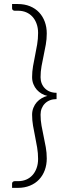

<svg xmlns="http://www.w3.org/2000/svg" viewBox="-20 -778 335 930"><path d="M254 -298Q236.5 -298 222.2 -292.5Q208 -287 197.8 -276.8Q187.5 -266.5 182 -252.8Q176.5 -239 176.5 -222.5Q176.5 -195 181.2 -169Q186 -143 191.5 -117Q197 -91 201.8 -64.8Q206.5 -38.5 206.5 -10.5Q206.5 20 197 46Q187.5 72 169.5 91.2Q151.5 110.5 125.2 121.2Q99 132 66 132H38.5V111Q38.5 105.5 42.5 102.5Q46.5 99.5 51 99.5H67.5Q89 99.5 106.8 92Q124.5 84.5 137.2 70.5Q150 56.5 157.2 36.5Q164.5 16.5 164.5 -8Q164.5 -36 160 -63Q155.5 -90 150 -116.5Q144.5 -143 140 -169.2Q135.5 -195.5 135.5 -222Q135.5 -240.5 141.8 -256Q148 -271.5 158.2 -283Q168.5 -294.5 181.8 -302.2Q195 -310 209.5 -313.5Q195 -316.5 181.8 -324.2Q168.5 -332 158.2 -343.5Q148 -355 141.8 -370.5Q135.5 -386 135.5 -404.5Q135.5 -431 140 -457.2Q144.5 -483.5 150 -509.8Q155.5 -536 160 -563Q164.5 -590 164.5 -618.5Q164.5 -643 157.2 -663Q150 -683 137.2 -697Q124.5 -711 106.8 -718.5Q89 -726 67.5 -726H51Q46.5 -726 42.5 -729Q38.5 -732 38.5 -737.5V-758.5H66Q99 -758.5 125.2 -747.8Q151.5 -737 169.5 -717.8Q187.5 -698.5 197 -672.5Q206.5 -646.5 206.5 -616Q206.5 -588 201.8 -561.8Q197 -535.5 191.5 -509.5Q186 -483.5 181.2 -457.5Q176.5 -431.5 176.5 -404Q176.5 -387.5 182 -373.8Q187.5 -360 197.8 -349.8Q208 -339.5 222.2 -334Q236.5 -328.5 254 -328.5Z"/></svg>

Font: Lato 2
Style: Regular
Weight: 300
Designer: Lukasz Dziedzic with Adam Twardoch and Botio Nikoltchev
Foundry: tyPoland Lukasz Dziedzic
Version: Version 2.015; 2015-08-06; http://www.latofonts.com/